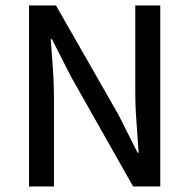

<svg xmlns="http://www.w3.org/2000/svg" viewBox="-20 -675 686 695"><path d="M182.6 -655.3 408.7 -259.8 478 -122.1H481.9Q481 -138.2 478 -176.3Q473.6 -232.9 471.7 -267.3Q469.7 -301.8 469.7 -335.9V-655.3H560.1V0H461.9L237.3 -397L168 -533.2H163.6L166.5 -494.6Q170.9 -439.9 173.1 -400.4Q175.3 -360.8 175.3 -322.3V0H85V-655.3Z"/></svg>

Font: Varta SemiBold
Style: Regular
Weight: 600
Designer: Joana Correia, Viktoriya Grabowska, Eben Sorkin
Foundry: Sorkin Type
Version: Version 1.003; ttfautohint (v1.3) -l 8 -r 24 -G 200 -x 12 -H